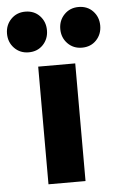

<svg xmlns="http://www.w3.org/2000/svg" viewBox="-114 -753 489 790"><g transform="rotate(-5 130.5 -358.0)"><path d="M54 0V-486H207V0ZM20.5 -548Q-15 -548 -38.5 -572.2Q-62 -596.5 -62 -632Q-62 -667.5 -38.5 -691.8Q-15 -716 20.5 -716Q57 -716 80 -691.8Q103 -667.5 103 -632Q103 -596.5 80 -572.2Q57 -548 20.5 -548ZM240.5 -548Q205 -548 181.5 -572.2Q158 -596.5 158 -632Q158 -667.5 181.5 -691.8Q205 -716 240.5 -716Q277 -716 300 -691.8Q323 -667.5 323 -632Q323 -596.5 300 -572.2Q277 -548 240.5 -548Z"/></g></svg>

Font: Marine Company Thin
Style: Regular
Weight: 100
Designer: Rodrigo Fuenzalida
Foundry: fragTYPE
Version: Version 1.000